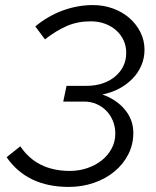

<svg xmlns="http://www.w3.org/2000/svg" viewBox="-20 -727 614 756"><path d="M505 -204Q505 -158 485 -119Q465 -80 430.5 -51.5Q396 -23 349.5 -7Q303 9 251 9Q87 9 6 -108Q20 -119 33 -129.5Q46 -140 60 -151Q125 -54 255 -54Q291 -54 323.5 -65Q356 -76 380.5 -95.5Q405 -115 419.5 -142Q434 -169 434 -201Q434 -228 424.5 -251Q415 -274 398.5 -291Q382 -308 359.5 -317.5Q337 -327 312 -327H229Q232 -343 235.5 -358Q239 -373 242 -389H321Q355 -389 383.5 -398.5Q412 -408 433 -425.5Q454 -443 465.5 -466.5Q477 -490 477 -519Q477 -546 466.5 -568.5Q456 -591 437.5 -607.5Q419 -624 393.5 -633.5Q368 -643 337 -643Q286 -643 244 -625Q202 -607 157 -572Q147 -585 138 -597.5Q129 -610 119 -623Q170 -665 228 -686Q286 -707 346 -707Q388 -707 425 -693.5Q462 -680 489.5 -656Q517 -632 533 -600Q549 -568 549 -531Q549 -498 536.5 -469Q524 -440 501.5 -417Q479 -394 449 -378Q419 -362 383 -355Q439 -335 472 -295Q505 -255 505 -204Z"/></svg>

Font: Rosa Sans Light
Style: Italic
Weight: 300
Italic angle: -12°
Designer: Pentagram / MCKL
Foundry: Pentagram / MCKL
Version: Version 1.005;September 16, 2019;FontCreator 11.5.0.2425 64-